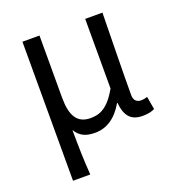

<svg xmlns="http://www.w3.org/2000/svg" viewBox="-134 -654 895 963"><g transform="rotate(-20 314.0 -172.0)"><path d="M92 199H184C178 114 177 66 176 -41C202 2 238 11 281 11C340 11 393 -22 433 -92H435C442 -19 471 13 533 13C562 13 581 8 597 0L585 -69C572 -65 562 -63 553 -63C529 -63 513 -75 513 -106C513 -237 517 -396 519 -543H427V-171C376 -82 332 -66 283 -66C212 -66 183 -115 183 -210V-543H92Z"/></g></svg>

Font: Noto Sans Japanese Regular
Style: Regular
Weight: 400
Designer: Ryoko NISHIZUKA (kana & ideographs); Paul D. Hunt (Latin, Greek & Cyrillic); Wenlong ZHANG (bopomofo); Sandoll Communica
Foundry: Adobe Systems Incorporated
Version: Version 1.000;PS 1;hotconv 1.0.78;makeotf.lib2.5.61930